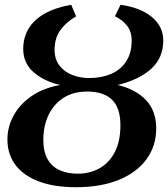

<svg xmlns="http://www.w3.org/2000/svg" viewBox="-20 -771 702 802"><path d="M297.5 11Q206 11 142 -13.2Q78 -37.5 44.5 -82.2Q11 -127 11 -188.5Q11 -241 36.8 -288.2Q62.5 -335.5 111.8 -369.5Q161 -403.5 231 -416Q164 -431.5 120.5 -469.2Q77 -507 77 -566.5Q77 -614 99.5 -651.5Q122 -689 166.8 -714.2Q211.5 -739.5 277.5 -751L298 -702.5Q259 -681 233.5 -647Q208 -613 208 -563Q208 -523.5 228.5 -497Q249 -470.5 282 -457.8Q315 -445 352 -445Q404 -445 444 -462.2Q484 -479.5 507 -514.5Q530 -549.5 530 -601.5Q530 -640.5 509.5 -665Q489 -689.5 460 -703L483.5 -751Q566.5 -739.5 614.2 -700Q662 -660.5 662 -602Q662 -529.5 611.8 -483.8Q561.5 -438 471.5 -416Q547 -398 589.8 -353Q632.5 -308 632.5 -234.5Q632.5 -161.5 592.2 -106.2Q552 -51 477 -20Q402 11 297.5 11ZM304.5 -45.5Q355.5 -45.5 396 -68.2Q436.5 -91 459.8 -136.2Q483 -181.5 483 -248Q483 -320 448.2 -354.2Q413.5 -388.5 343.5 -388.5Q285.5 -388.5 244.8 -362Q204 -335.5 182.5 -290Q161 -244.5 161 -186.5Q161 -137 179 -105.8Q197 -74.5 229.5 -60Q262 -45.5 304.5 -45.5Z"/></svg>

Font: Merriweather 36pt
Style: Bold Italic
Weight: 700
Italic angle: -7.8°
Version: Version 2.101